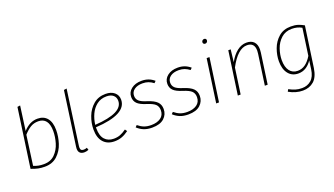

<svg xmlns="http://www.w3.org/2000/svg" viewBox="-77 -1358 3789 2177"><g transform="rotate(-20 1818.0 -269.5)"><path d="M504 -339Q504 -259 478.5 -179.5Q453 -100 394 -45Q335 10 242 10Q199 10 163 2.5Q127 -5 80 -23L181 -734L215 -739L175 -445Q252 -531 347 -531Q422 -531 463 -481.5Q504 -432 504 -339ZM168 -403 119 -45Q147 -33 175.5 -27Q204 -21 242 -21Q324 -21 375 -72Q426 -123 447.5 -196Q469 -269 469 -339Q469 -419 437.5 -459.5Q406 -500 345 -500Q293 -500 252 -475.5Q211 -451 168 -403Z M684 -78Q683 -72 683 -61Q683 -40 692.5 -30.5Q702 -21 723 -21Q740 -21 762 -29L771 -1Q744 10 719 10Q686 10 667.5 -7Q649 -24 649 -58Q649 -64 651 -82L742 -734L776 -739Z M938 -212V-198Q938 -109 977.5 -65Q1017 -21 1086 -21Q1129 -21 1163 -34Q1197 -47 1238 -76L1256 -51Q1214 -20 1173.5 -5Q1133 10 1085 10Q999 10 951 -43.5Q903 -97 903 -197Q903 -276 932.5 -353Q962 -430 1021.5 -480.5Q1081 -531 1168 -531Q1235 -531 1274.5 -497.5Q1314 -464 1314 -410Q1314 -234 938 -212ZM940 -241Q1110 -252 1194.5 -293.5Q1279 -335 1279 -409Q1279 -450 1250.5 -475.5Q1222 -501 1168 -501Q1100 -501 1051 -463Q1002 -425 975 -366Q948 -307 940 -241Z M1754 -476 1733 -455Q1703 -478 1672.5 -489Q1642 -500 1603 -500Q1541 -500 1503.5 -472.5Q1466 -445 1466 -398Q1466 -361 1491.5 -336.5Q1517 -312 1586 -291Q1664 -266 1697.5 -232.5Q1731 -199 1731 -145Q1731 -79 1682.5 -34.5Q1634 10 1538 10Q1480 10 1437.5 -7.5Q1395 -25 1361 -57L1381 -78Q1416 -49 1452 -35Q1488 -21 1537 -21Q1608 -21 1652 -52Q1696 -83 1696 -143Q1696 -187 1669.5 -213.5Q1643 -240 1570 -263Q1492 -287 1461.5 -318.5Q1431 -350 1431 -397Q1431 -456 1479 -493.5Q1527 -531 1603 -531Q1648 -531 1684.5 -517.5Q1721 -504 1754 -476Z M2190 -476 2169 -455Q2139 -478 2108.5 -489Q2078 -500 2039 -500Q1977 -500 1939.5 -472.5Q1902 -445 1902 -398Q1902 -361 1927.5 -336.5Q1953 -312 2022 -291Q2100 -266 2133.5 -232.5Q2167 -199 2167 -145Q2167 -79 2118.5 -34.5Q2070 10 1974 10Q1916 10 1873.5 -7.5Q1831 -25 1797 -57L1817 -78Q1852 -49 1888 -35Q1924 -21 1973 -21Q2044 -21 2088 -52Q2132 -83 2132 -143Q2132 -187 2105.5 -213.5Q2079 -240 2006 -263Q1928 -287 1897.5 -318.5Q1867 -350 1867 -397Q1867 -456 1915 -493.5Q1963 -531 2039 -531Q2084 -531 2120.5 -517.5Q2157 -504 2190 -476Z M2346 0H2312L2386 -520H2420ZM2402 -704Q2402 -716 2410.5 -725Q2419 -734 2433 -734Q2444 -734 2451 -727.5Q2458 -721 2458 -710Q2458 -697 2449.5 -688Q2441 -679 2427 -679Q2416 -679 2409 -686Q2402 -693 2402 -704Z M2988 -407Q2988 -390 2985 -369L2933 0H2899L2951 -367Q2954 -387 2954 -404Q2954 -501 2864 -501Q2752 -501 2651 -310L2607 0H2573L2647 -520H2676L2659 -371Q2700 -447 2754 -489Q2808 -531 2868 -531Q2926 -531 2957 -499Q2988 -467 2988 -407Z M3560 -488 3490 1Q3474 107 3420.5 153.5Q3367 200 3287 200Q3204 200 3120 153L3134 127Q3174 148 3209 159Q3244 170 3288 170Q3353 170 3398.5 130.5Q3444 91 3456 5L3470 -98Q3440 -52 3398.5 -26Q3357 0 3306 0Q3230 0 3186.5 -55Q3143 -110 3143 -205Q3143 -278 3170.5 -353.5Q3198 -429 3256.5 -480Q3315 -531 3404 -531Q3453 -531 3488 -520Q3523 -509 3560 -488ZM3178 -206Q3178 -123 3212.5 -77Q3247 -31 3309 -31Q3360 -31 3401.5 -61Q3443 -91 3478 -149L3524 -472Q3472 -502 3405 -502Q3328 -502 3276.5 -455Q3225 -408 3201.5 -339.5Q3178 -271 3178 -206Z"/></g></svg>

Font: FiraGO UltraLight
Style: Italic
Weight: 200
Italic angle: -8°
Designer: bBox Type GmbH
Foundry: bBox Type GmbH
Version: Version 1.001